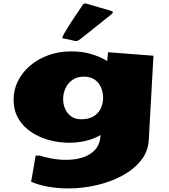

<svg xmlns="http://www.w3.org/2000/svg" viewBox="-20 -811 968 1102"><path d="M371.1 270.5Q314 270.5 259.5 261.2Q205.1 252 158.7 232.4L184.6 82H207.5Q239.7 92.3 279.8 99.4Q319.8 106.4 360.4 106.4Q409.2 106.4 452.9 93.3Q496.6 80.1 525.4 49.1Q554.2 18.1 557.1 -36.1Q520.5 -14.2 473.9 -2.9Q427.2 8.3 377 8.3Q319.3 8.3 262.7 -6.8Q206.1 -22 159.7 -52.7Q113.3 -83.5 85.7 -130.1Q58.1 -176.8 58.1 -239.7Q58.1 -296.9 83.5 -346.9Q108.9 -397 153.8 -435.1Q198.7 -473.1 258.8 -494.6Q318.8 -516.1 387.7 -516.1Q453.1 -516.1 503.9 -500.7Q554.7 -485.4 595.2 -460.9L600.1 -511.2L860.8 -491.2L834 -9.3Q831.1 57.1 789.8 109.1Q748.5 161.1 681.6 197.3Q614.7 233.4 533.9 252Q453.1 270.5 371.1 270.5ZM445.3 -126.5Q491.7 -126.5 519.3 -144.5Q546.9 -162.6 559.3 -190.9Q571.8 -219.2 571.8 -250Q571.8 -280.3 560.3 -308.1Q548.8 -335.9 524.4 -353.5Q500 -371.1 461.4 -371.1Q421.9 -371.1 395.3 -352.1Q368.7 -333 355.5 -303.5Q342.3 -273.9 342.3 -242.2Q342.3 -212.9 353.8 -186.5Q365.2 -160.2 388.2 -143.3Q411.1 -126.5 445.3 -126.5ZM400.9 -578.1Q385.3 -582.5 369.9 -585.4Q354.5 -588.4 344.2 -590.3Q341.8 -590.3 338.4 -592.8Q335.4 -595.7 347.4 -617.2Q359.4 -638.7 378.4 -668.5Q397.5 -698.2 417 -726.8Q436.5 -755.4 448.2 -772.9Q450.7 -777.3 453.1 -780.5Q455.6 -783.7 457 -786.1Q465.8 -793.9 478.5 -789.6Q519 -777.8 549.3 -768.6Q579.6 -759.3 608.9 -751.5Q627.4 -746.6 627.7 -741.2Q627.9 -735.8 616.2 -726.1L445.8 -590.3Q435.5 -582 426.8 -577.6Q418 -573.2 400.9 -578.1Z"/></svg>

Font: Seymour One
Style: Regular
Weight: 400
Designer: Vernon Adams
Foundry: Vernon Adams
Version: Version 1.100; ttfautohint (v1.8.4.7-5d5b);gftools[0.9.33]